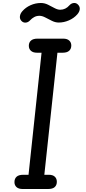

<svg xmlns="http://www.w3.org/2000/svg" viewBox="-20 -1262 572 1282"><path d="M131 0Q104 0 90.2 -12.8Q76.5 -25.5 76.5 -46Q76.5 -69 90.8 -82Q105 -95 135.5 -95H170.5L257.5 -910H227Q200.5 -910 186.5 -922.8Q172.5 -935.5 172.5 -956.5Q172.5 -978.5 187 -991.2Q201.5 -1004 231 -1004H401.5Q428.5 -1004 442.2 -991.2Q456 -978.5 456 -958Q456 -936 441.8 -923Q427.5 -910 398 -910H363.5L276 -95H306Q332.5 -95 346 -82.2Q359.5 -69.5 359.5 -48Q359.5 -26 345.5 -13Q331.5 0 301 0ZM123 -1122.5Q111 -1135.5 113 -1153.2Q115 -1171 129 -1187Q151 -1212.5 184 -1227.2Q217 -1242 253 -1242Q277.5 -1242 300.2 -1230.8Q323 -1219.5 343.8 -1208.2Q364.5 -1197 382 -1197Q400 -1197 415.5 -1204.5Q431 -1212 443 -1226Q456 -1240.5 472.8 -1242Q489.5 -1243.5 501.5 -1230.5Q514.5 -1217 512.5 -1199.8Q510.5 -1182.5 496 -1166Q473.5 -1140.5 440.2 -1126Q407 -1111.5 372.5 -1111.5Q349.5 -1111.5 326.8 -1122.8Q304 -1134 282.8 -1145.2Q261.5 -1156.5 243.5 -1156.5Q224 -1156.5 208.5 -1148Q193 -1139.5 181.5 -1127Q168 -1112 151.2 -1111Q134.5 -1110 123 -1122.5Z"/></svg>

Font: Edu SA Hand Medium
Style: Regular
Weight: 500
Designer: Tina and Corey Anderson, Eben Sorkin, Mirko Velimirovic
Foundry: Google for Education
Version: Version 2.000